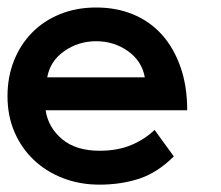

<svg xmlns="http://www.w3.org/2000/svg" viewBox="-30 -486 596 517"><path d="M92.8 -189Q100.1 -142.1 137.5 -111.1Q174.8 -80.1 237.8 -80.1Q287.1 -80.1 323.5 -95.5Q359.9 -110.8 386.2 -136.2L438 -64.9Q394 -21 345 -4.9Q295.9 11.2 237.8 11.2Q185.1 11.2 139.6 -6.3Q94.2 -23.9 61 -55.4Q27.8 -86.9 9 -130.4Q-9.8 -173.8 -9.8 -227.1Q-9.8 -278.8 7.6 -322.5Q24.9 -366.2 56.4 -398.2Q87.9 -430.2 131.8 -448Q175.8 -465.8 229 -465.8Q284.2 -465.8 329.1 -447Q374 -428.2 406 -392.6Q438 -356.9 456.1 -305.4Q474.1 -253.9 474.1 -189ZM359.9 -277.8Q352.1 -321.8 314.5 -348.4Q276.9 -375 229 -375Q181.2 -375 143.1 -348.4Q105 -321.8 97.2 -277.8Z"/></svg>

Font: Anonymous Pro
Style: Bold
Weight: 700
Monospace: yes
Designer: Mark Simonson
Version: Version 1.003